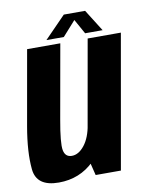

<svg xmlns="http://www.w3.org/2000/svg" viewBox="-82 -779 658 843"><g transform="rotate(-10 247.0 -357.0)"><path d="M276.5 0H389L494 -596.5H346L255.5 -84.5ZM224 -596.5H76L17 -262.5Q-2.5 -151 5.2 -73.2Q13 4.5 112 4.5Q205.5 4.5 270.2 -58.8Q335 -122 349 -203L280.5 -224.5Q271 -167 245 -134Q219 -101 188.5 -101Q159 -101 153 -132.8Q147 -164.5 165.5 -267ZM166.5 -621H244L302.5 -686.5L339 -621H417L356 -718H261Z"/></g></svg>

Font: Anybody Condensed
Style: Bold Italic
Weight: 700
Width: 3
Italic angle: -10°
Version: Version 1.113;gftools[0.9.25]